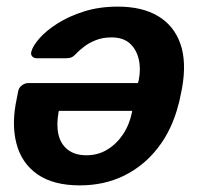

<svg xmlns="http://www.w3.org/2000/svg" viewBox="-20 -550 615 580"><path d="M336 -530Q410 -530 458 -501Q506 -472 525 -417.5Q544 -363 530 -284Q528 -275 525 -259.5Q522 -244 519 -234Q500 -159 457.5 -104Q415 -49 355 -19.5Q295 10 221 10Q141 10 93 -23.5Q45 -57 29.5 -117Q14 -177 31 -254L35 -275Q37 -285 46 -292Q55 -299 65 -299H397Q397 -300 397.5 -302.5Q398 -305 399 -307Q406 -342 399 -371.5Q392 -401 372 -419Q352 -437 317 -437Q290 -437 269 -428.5Q248 -420 234 -409Q220 -398 213 -391Q202 -379 195.5 -376.5Q189 -374 178 -374H92Q82 -374 77 -380Q72 -386 75 -395Q79 -411 99 -434Q119 -457 153.5 -479Q188 -501 234 -515.5Q280 -530 336 -530ZM379 -215H158L157 -212Q150 -173 156.5 -144Q163 -115 184.5 -98Q206 -81 241 -81Q276 -81 304 -98Q332 -115 351.5 -144Q371 -173 379 -212Z"/></svg>

Font: Rubik Medium
Style: Italic
Weight: 500
Italic angle: -12°
Designer: Hubert and Fischer
Foundry: Hubert and Fischer
Version: Version 2.300;gftools[0.9.30]